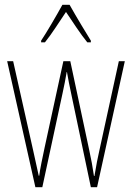

<svg xmlns="http://www.w3.org/2000/svg" viewBox="-20 -783 552 803"><path d="M271 -763H241C217 -719 173 -644 152 -613V-606H168C195 -639 231 -696 256 -733C283 -693 317 -640 345 -606H360V-613C348 -632 297 -716 271 -763ZM278 -390 360 0H386L502 -527H477L395 -151C387 -115 385 -105 375 -47H373C368 -82 361 -120 353 -156L274 -527H245L166 -163C158 -126 147 -73 144 -48H142C134 -83 127 -118 118 -157L35 -527H10L128 0H157L241 -390C248 -421 254 -453 259 -482H260C265 -453 271 -422 278 -390Z"/></svg>

Font: Noto Sans Kannada ExtraCondensed Thin
Style: Regular
Weight: 100
Width: 2
Designer: Jelle Bosma - Monotype Design Team
Foundry: Monotype Imaging Inc.
Version: Version 2.005